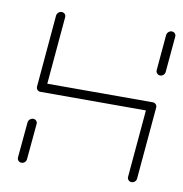

<svg xmlns="http://www.w3.org/2000/svg" viewBox="-64 -580 611 640"><g transform="rotate(10 241.0 -260.0)"><path d="M49.6 -0.4Q43.3 -0.4 39.1 -4.8Q34.8 -9.3 35.2 -15.6L46.3 -136.3Q47 -142.6 51.9 -147Q56.7 -151.5 63 -151.5Q69.3 -151.5 73.5 -147Q77.8 -142.6 77 -136.3L65.9 -15.6Q65.6 -9.3 60.7 -4.8Q55.9 -0.4 49.6 -0.4ZM94.8 -518.5Q101.1 -518.5 105.4 -514.1Q109.6 -509.6 108.9 -503.3L87.4 -259.3Q87 -253 82 -248.5Q77 -244.1 70.7 -244.1Q64.4 -244.1 60.4 -248.5Q56.3 -253 56.7 -259.3L78.1 -503.3Q78.9 -509.6 83.7 -514.1Q88.5 -518.5 94.8 -518.5ZM443.3 -244.1H70.7L73.3 -274.8H445.9ZM445.9 -274.8Q452.2 -274.8 456.5 -270.2Q460.7 -265.6 460 -259.3L438.5 -15.6Q438.1 -9.3 433.3 -4.8Q428.5 -0.4 422.2 -0.4Q415.9 -0.4 411.7 -4.8Q407.4 -9.3 407.8 -15.6L429.3 -259.3Q430 -265.6 434.8 -270.2Q439.6 -274.8 445.9 -274.8ZM454.4 -367Q448.1 -367 443.9 -371.7Q439.6 -376.3 440 -382.6L450.7 -503.3Q451.5 -509.6 456.3 -514.1Q461.1 -518.5 467.4 -518.5Q473.7 -518.5 478 -514.1Q482.2 -509.6 481.5 -503.3L470.7 -382.6Q470.4 -376.3 465.6 -371.7Q460.7 -367 454.4 -367Z"/></g></svg>

Font: 26F Galaxy Sans Ultra Light
Style: Italic
Weight: 200
Italic angle: -5°
Designer: C₂₉H₂₅N₃O₅
Version: Version 1.200